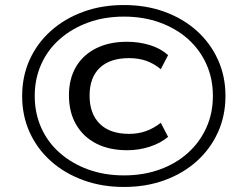

<svg xmlns="http://www.w3.org/2000/svg" viewBox="-20 -734 951 763"><path d="M472 9Q385 9 311 -18Q237 -45 182.5 -93.5Q128 -142 98 -208Q68 -274 68 -352Q68 -431 98 -497Q128 -563 182.5 -611.5Q237 -660 310.5 -687Q384 -714 472 -714Q561 -714 634.5 -687Q708 -660 762 -611.5Q816 -563 846 -497Q876 -431 876 -353Q876 -274 846 -208Q816 -142 762 -93.5Q708 -45 634.5 -18Q561 9 472 9ZM486 -137Q414 -137 362.5 -163.5Q311 -190 282.5 -239Q254 -288 254 -355Q254 -421 282 -468.5Q310 -516 362 -542Q414 -568 484 -568Q532 -568 575 -555Q618 -542 648 -515L619 -459Q591 -482 560.5 -492.5Q530 -503 493 -503Q417 -503 376.5 -464.5Q336 -426 336 -354Q336 -282 376.5 -242Q417 -202 493 -202Q529 -202 560 -213Q591 -224 619 -246L648 -190Q618 -165 575 -151Q532 -137 486 -137ZM473 -37Q550 -37 615 -60.5Q680 -84 727 -126.5Q774 -169 800 -226.5Q826 -284 826 -353Q826 -422 800 -479.5Q774 -537 727 -579Q680 -621 615 -644.5Q550 -668 473 -668Q395 -668 330.5 -644.5Q266 -621 218 -579Q170 -537 144 -479Q118 -421 118 -353Q118 -284 144 -226Q170 -168 218 -126Q266 -84 330.5 -60.5Q395 -37 473 -37Z"/></svg>

Font: Nunito Sans 7pt SemiExpanded
Style: Italic
Weight: 400
Width: 6
Italic angle: -9°
Designer: Vernon Adams
Foundry: Vernon Adams
Version: Version 3.101;gftools[0.9.27]